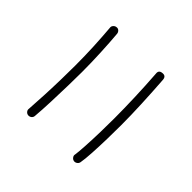

<svg xmlns="http://www.w3.org/2000/svg" viewBox="-36 -592 583 583"><g transform="rotate(-45 255.5 -300.0)"><path d="M68.8 -404.3Q69.3 -410.2 74 -414.1Q78.6 -418 84.5 -417Q112.3 -415 148.7 -413.3Q185.1 -411.6 219.7 -410.9Q254.4 -410.2 276.9 -410.2Q317.4 -410.2 357.7 -412.1Q397.9 -414.1 432.1 -417Q438 -418 442.6 -413.8Q447.3 -409.7 447.8 -403.8Q448.7 -397.9 444.6 -393.6Q440.4 -389.2 434.6 -388.7Q400.4 -385.7 359.1 -383.8Q317.9 -381.8 276.9 -381.8Q254.4 -381.8 219.2 -382.6Q184.1 -383.3 147.2 -384.8Q110.4 -386.2 81.5 -388.7Q75.7 -389.2 72 -393.8Q68.4 -398.4 68.8 -404.3ZM68.8 -208Q69.8 -213.9 75 -217.5Q80.1 -221.2 85.4 -219.7Q97.7 -217.8 126.7 -216.1Q155.8 -214.4 189.2 -213.6Q222.7 -212.9 248 -212.9Q287.1 -212.9 335.9 -214.6Q384.8 -216.3 432.1 -219.7Q446.8 -221.7 447.8 -206.5Q449.2 -192.4 434.1 -191.4Q386.2 -188 336.9 -185.8Q287.6 -183.6 248 -183.6Q222.2 -183.6 188.7 -184.3Q155.3 -185.1 125.7 -186.8Q96.2 -188.5 80.6 -191.4Q74.7 -192.4 71.3 -197.5Q67.9 -202.6 68.8 -208Z"/></g></svg>

Font: Mikhak ExtraLight
Style: Regular
Weight: 200
Designer: Amin Abedi
Version: Version 3.3